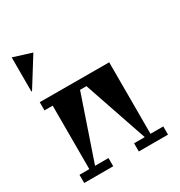

<svg xmlns="http://www.w3.org/2000/svg" viewBox="-179 -890 949 1014"><g transform="rotate(-30 295.5 -383.0)"><path d="M40 -766 152 -731 44 -558H40ZM551 -50V0H373V-50H438L306 -437H267L135 -50H217V0H40V-50H100V-437H50V-487L473 -486V-50Z"/></g></svg>

Font: Chokokutai
Style: Regular
Weight: 400
Designer: 108号,108go
Foundry: Font Zone 108
Version: Version 1.000; ttfautohint (v1.8.3)